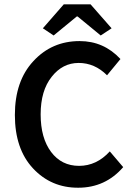

<svg xmlns="http://www.w3.org/2000/svg" viewBox="-20 -856 616 888"><path d="M178.2 -725.1 274.9 -835.9H398.9L496.1 -725.1L445.8 -691.9L338.9 -779.8H335L228 -691.9ZM341.8 12.2Q216.8 12.7 132.8 -77.1Q48.8 -167 48.8 -324.2Q48.8 -481.4 134.3 -573.2Q219.7 -666 348.1 -666Q460 -666 537.1 -583L475.1 -507.8Q418 -564.9 343.8 -564.9Q269.5 -564.9 219.2 -501Q168 -437 168 -327.1Q168 -217.8 216.3 -153.3Q264.6 -88.9 345.7 -88.9Q426.8 -88.9 487.8 -155.8L549.8 -83Q467.3 12.2 341.8 12.2Z"/></svg>

Font: SourceSansPro-Semibold
Style: Regular
Weight: 600
Designer: Paul D. Hunt
Foundry: Adobe Systems Incorporated
Version: Version 2.020;PS 2.0;hotconv 1.0.86;makeotf.lib2.5.63406